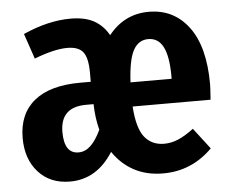

<svg xmlns="http://www.w3.org/2000/svg" viewBox="-45 -598 800 665"><g transform="rotate(-5 355.0 -265.0)"><path d="M682 -224H411Q416 -148 441 -117Q466 -86 509 -86Q534 -86 558.5 -96.5Q583 -107 612 -129L668 -56Q596 16 497 16Q439 16 395.5 -7.5Q352 -31 323 -74Q266 16 173 16Q104 16 63 -29.5Q22 -75 22 -148Q22 -232 77 -277Q132 -322 237 -322H274V-353Q274 -405 258 -425.5Q242 -446 203 -446Q158 -446 88 -419L58 -507Q145 -546 223 -546Q273 -546 304.5 -528.5Q336 -511 355 -477Q410 -546 495 -546Q582 -546 633.5 -477Q685 -408 685 -277Q685 -266 682 -224ZM554 -316Q554 -385 537 -418.5Q520 -452 485 -452Q451 -452 433 -419Q415 -386 411 -308H554ZM289 -154Q278 -196 277 -243V-244H251Q161 -244 161 -157Q161 -82 211 -82Q234 -82 253 -100Q272 -118 289 -154Z"/></g></svg>

Font: Fira Sans Extra Condensed SemiBold
Style: Regular
Weight: 600
Width: 1
Designer: Carrois Corporate & Edenspiekermann AG
Foundry: Carrois Corporate GbR & Edenspiekermann AG
Version: Version 4.203